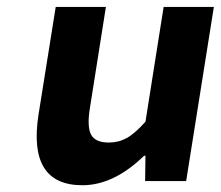

<svg xmlns="http://www.w3.org/2000/svg" viewBox="-20 -530 646 562"><path d="M221.2 12.2Q60.5 12.2 92.8 -194.8L143.1 -509.8H290L243.2 -213.9Q234.4 -160.2 246.3 -136.5Q258.3 -112.8 298.8 -112.8Q327.1 -112.8 351.1 -126Q375 -139.2 405.8 -173.8L459 -509.8H606L524.9 0H404.8L405.8 -74.2H401.9Q313 12.2 221.2 12.2Z"/></svg>

Font: Office Code Pro D Bold Italic
Style: Regular
Weight: 700
Italic angle: -9°
Designer: Nathan Rutzky & Paul D. Hunt
Foundry: Adobe Systems Incorporated
Version: Version 1.004;PS 001.004;hotconv 1.0.70;makeotf.lib2.5.58329